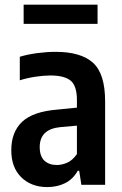

<svg xmlns="http://www.w3.org/2000/svg" viewBox="-20 -770 508 800"><path d="M177 9.5Q110.5 9.5 68.8 -31.2Q27 -72 27 -144Q27 -220 72.5 -262.8Q118 -305.5 220.5 -313.5L300.5 -321.5V-353Q300.5 -412 274.5 -433.8Q248.5 -455.5 190 -455.5Q162.5 -455.5 128.8 -450.5Q95 -445.5 62.5 -435.5V-533.5Q95.5 -543.5 135.8 -548.8Q176 -554 212 -554Q317 -554 367.5 -508.5Q418 -463 418 -347.5V0H319L310 -58.5H304Q283.5 -22.5 250.5 -6.5Q217.5 9.5 177 9.5ZM145.5 -157.5Q145.5 -119 164.8 -100.8Q184 -82.5 217 -82.5Q237.5 -82.5 259.8 -92Q282 -101.5 300.5 -128V-246.5L233 -240.5Q145.5 -232.5 145.5 -157.5ZM78.5 -670.5V-750.5H386.5V-670.5Z"/></svg>

Font: Encode Sans Condensed Condensed SemiBold
Style: Regular
Weight: 600
Width: 3
Designer: Multiple Designers
Foundry: Impallari Type
Version: Version 3.000; ttfautohint (v1.8.3) -l 8 -r 50 -G 200 -x 14 